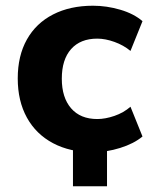

<svg xmlns="http://www.w3.org/2000/svg" viewBox="-20 -521 534 671"><path d="M235 130V-64H354V130ZM305 11Q225 11 165.5 -20.5Q106 -52 74 -110Q42 -168 42 -247Q42 -326 74 -383Q106 -440 165.5 -470.5Q225 -501 305 -501Q353 -501 400.5 -487Q448 -473 478 -447L436 -343Q412 -363 380 -374.5Q348 -386 320 -386Q261 -386 228.5 -349.5Q196 -313 196 -246Q196 -180 228.5 -142.5Q261 -105 320 -105Q348 -105 380 -116Q412 -127 436 -148L478 -44Q448 -19 400 -4Q352 11 305 11Z"/></svg>

Font: Nunito Sans 12pt ExtraBold
Style: Regular
Weight: 800
Designer: Vernon Adams
Foundry: Vernon Adams
Version: Version 3.101;gftools[0.9.27]